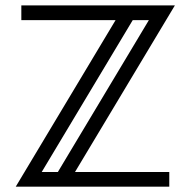

<svg xmlns="http://www.w3.org/2000/svg" viewBox="-20 -701 716 721"><path d="M615.7 0H39.1L414.1 -625.5H60.1V-680.7H636.7L261.7 -55.2H615.7ZM197.3 -55.2 539.1 -625.5H478.5L136.7 -55.2Z"/></svg>

Font: X Company
Style: Regular
Weight: 400
Designer: GGBotNet
Foundry: GGBotNet
Version: 0.90